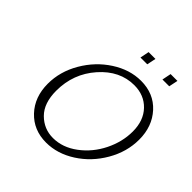

<svg xmlns="http://www.w3.org/2000/svg" viewBox="-227 -1061 1260 1260"><g transform="rotate(45 403.0 -431.0)"><path d="M122.1 -264.2Q122.1 -377 182.6 -481Q243.2 -585 340.6 -647.9Q438 -710.9 542 -710.9Q660.2 -710.9 733.2 -630.9Q806.2 -550.8 806.2 -429.2Q806.2 -315.4 745.6 -211.2Q685.1 -106.9 588.1 -44.9Q491.2 17.1 387.2 17.1Q271 17.1 196.5 -62Q122.1 -141.1 122.1 -264.2ZM193.8 -271Q193.8 -155.8 253.9 -95.9Q314 -36.1 397.9 -36.1Q486.8 -36.1 566.9 -95.9Q647 -155.8 692.9 -248.3Q738.8 -340.8 738.8 -437Q738.8 -538.1 680.9 -598.6Q623 -659.2 530.8 -659.2Q397 -659.2 295.4 -544.2Q193.8 -429.2 193.8 -271ZM430.7 -815.9 443.4 -878.9H506.8L493.7 -815.9ZM634.8 -815.9 647.5 -878.9H710.9L697.8 -815.9Z"/></g></svg>

Font: CMU Bright
Style: Oblique
Weight: 500
Italic angle: -12°
Version: Version 0.7.0